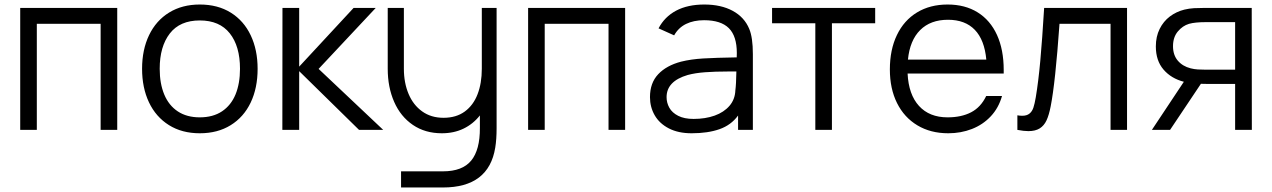

<svg xmlns="http://www.w3.org/2000/svg" viewBox="-20 -575 5632 850"><path d="M143 0H69.5V-540H499V0H425.5V-469.5H143Z M609 -270.5Q609 -355 640 -419.5Q671 -484 728.8 -519.5Q786.5 -555 864.5 -555Q944 -555 1001.8 -519Q1059.5 -483 1090 -418.5Q1120.5 -354 1120.5 -270.5Q1120.5 -185.5 1089.8 -121Q1059 -56.5 1001.2 -20.8Q943.5 15 864.5 15Q785.5 15 727.8 -21.2Q670 -57.5 639.5 -122Q609 -186.5 609 -270.5ZM1042.5 -270.5Q1042.5 -370.5 997.2 -427.5Q952 -484.5 864.5 -484.5Q776.5 -484.5 731.8 -426.8Q687 -369 687 -270.5Q687 -205 707.2 -156.5Q727.5 -108 767.2 -81.8Q807 -55.5 864.5 -55.5Q923 -55.5 963 -82.2Q1003 -109 1022.8 -157.2Q1042.5 -205.5 1042.5 -270.5Z M1304.5 0H1230L1230.5 -540H1304.5V-280L1545.5 -540H1643.5L1390.5 -270L1676.5 0H1569.5L1304.5 -260Z M2113 -540H2178.5V-7.5Q2178.5 42 2172.5 78.5Q2144 255 1941 255H1755.5V183.5H1941Q2027 183.5 2066 136Q2105 88.5 2104.5 -8.5V-64Q2074.5 -26 2032 -5.5Q1989.5 15 1936 15Q1862 15 1807.8 -22Q1753.5 -59 1725 -124Q1696.5 -189 1696.5 -270.5V-540H1768V-270.5Q1768 -208.5 1788.8 -159.2Q1809.5 -110 1849 -81.8Q1888.5 -53.5 1943.5 -53.5Q1999.5 -53.5 2037.5 -81.2Q2075.5 -109 2094.2 -157.8Q2113 -206.5 2113 -270.5Z M2391.5 0H2318V-540H2747.5V0H2674V-469.5H2391.5Z M3313 -335.5V0H3247.5V-63.5Q3216.5 -21 3165 -3Q3113.5 15 3042 15Q2983 15 2941.2 -6.5Q2899.5 -28 2878.5 -64.5Q2857.5 -101 2857.5 -145Q2857.5 -208 2894 -246.5Q2930.5 -285 2995 -302Q3039 -313 3093.5 -316.2Q3148 -319.5 3241.5 -321Q3242 -327.5 3242 -340Q3242 -415 3206.8 -450.2Q3171.5 -485.5 3097 -485.5Q3051 -485.5 3017.2 -469Q2983.5 -452.5 2964.5 -418.5L2895.5 -449.5Q2922 -500.5 2973.2 -527.8Q3024.5 -555 3098 -555Q3172 -555 3223.8 -527Q3275.5 -499 3297 -447Q3313 -409 3313 -335.5ZM3235.5 -175Q3239 -200 3240 -258.5H3202Q3146 -258.5 3102 -255.2Q3058 -252 3024.5 -243Q2931 -215.5 2931 -145Q2931 -120 2943.2 -98Q2955.5 -76 2982.5 -62.2Q3009.5 -48.5 3050.5 -48.5Q3102.5 -48.5 3143.8 -63.2Q3185 -78 3209.5 -106.5Q3234 -135 3235.5 -175Z M3663 0H3589.5V-472H3398V-540H3854.5V-472H3663Z M3998 -249.5Q4002.5 -156.5 4048.5 -106Q4094.5 -55.5 4175 -55.5Q4236 -55.5 4279 -77.8Q4322 -100 4346 -150H4416Q4401 -97 4366.2 -60Q4331.5 -23 4282.8 -4Q4234 15 4178 15Q4100 15 4041.5 -20Q3983 -55 3951.2 -118.8Q3919.5 -182.5 3919.5 -267.5Q3919.5 -355 3950.8 -420Q3982 -485 4039.8 -520Q4097.5 -555 4175 -555Q4252.5 -555 4308.2 -520.2Q4364 -485.5 4393.8 -420.2Q4423.5 -355 4423.5 -265V-249.5ZM3999.5 -311H4346.5Q4338.5 -398.5 4295.5 -443Q4252.5 -487.5 4177 -487.5Q4099.5 -487.5 4053.8 -442Q4008 -396.5 3999.5 -311Z M4484 -64.5Q4494.5 -62.5 4505.5 -62.5Q4525.5 -62.5 4537.2 -71.8Q4549 -81 4554.8 -98Q4560.5 -115 4565.5 -144.5Q4577 -213 4585.5 -306.2Q4594 -399.5 4602.5 -540H4969.5V0H4896.5V-469.5H4670.5Q4652 -208 4631.5 -104.5Q4624 -65.5 4613 -42Q4602 -18.5 4582.8 -6.5Q4563.5 5.5 4532.5 5.5Q4513 5.5 4484 0Z M5522 0H5448V-203.5H5322Q5305 -203.5 5296.5 -204L5160 0H5079.5L5221 -213Q5165 -227.5 5131 -267Q5097 -306.5 5097 -369.5Q5097 -413 5113.8 -446.8Q5130.5 -480.5 5159 -502Q5187.5 -523.5 5223.5 -532.5Q5244.5 -537.5 5266.2 -538.8Q5288 -540 5315 -540H5521.5ZM5448 -266.5V-477H5318Q5271 -477 5244 -469.5Q5215.5 -461 5194.2 -435.5Q5173 -410 5173 -370.5Q5173 -331.5 5194.2 -306.5Q5215.5 -281.5 5251 -272.5Q5267 -268.5 5282.8 -267.5Q5298.5 -266.5 5318 -266.5Z"/></svg>

Font: CCSD_manrope
Style: Regular
Weight: 400
Designer: Mikhail Sharanda
Foundry: Mikhail Sharanda
Version: Version 4.503